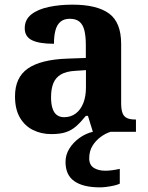

<svg xmlns="http://www.w3.org/2000/svg" viewBox="-20 -569 640 829"><path d="M201.5 10Q158.1 10 122.3 -7.8Q86.5 -25.6 65.6 -61.8Q44.8 -98 44.8 -153.1Q44.8 -234.6 100.3 -273.2Q155.9 -311.7 269 -315.8L350.6 -318.8V-374.2Q350.6 -410.7 344.8 -435.9Q339.1 -461.1 324.1 -474.5Q309 -487.9 281.5 -487.9Q256.1 -487.9 241 -475Q226 -462.2 219.5 -438.3Q213 -414.4 213 -380Q149.5 -380 118.1 -395.4Q86.8 -410.8 86.8 -446.9Q86.8 -484.1 114.8 -506.4Q142.9 -528.7 189.8 -538.8Q236.8 -548.9 292.9 -548.9Q398.2 -548.9 450.7 -510.8Q503.1 -472.6 503.1 -379.1V-123.9Q503.1 -96.4 508.9 -81.1Q514.6 -65.8 528 -59.4Q541.4 -53 563.4 -53H567V0H380.9L359.7 -68.6H350.6Q329 -41.8 309.3 -24.3Q289.6 -6.9 264.8 1.6Q240 10 201.5 10ZM256.9 -63Q285.8 -63 306.9 -78.9Q328 -94.7 339.6 -123.6Q351.1 -152.5 351.1 -191V-266.2L306.2 -263.2Q266.1 -261.2 243.2 -247.6Q220.2 -234.1 210.3 -209.6Q200.4 -185.1 200.4 -149.1Q200.4 -121 206.5 -101.6Q212.6 -82.3 225.2 -72.7Q237.9 -63 256.9 -63ZM412.1 240Q339.4 240 301.2 213.5Q262.9 187 262.9 130Q262.9 99 279.9 72Q296.9 45 323.9 26Q350.9 7 380.9 0H458.2Q437.2 6 415.7 21.5Q394.2 37 379.7 60Q365.2 83 365.2 115Q365.2 142.8 384.7 155.5Q404.2 168.1 434.2 168.1Q448.2 168.1 463.7 166.1Q479.2 164.1 497.2 160.1V224Q487.2 229 471.2 232.5Q455.2 236 439.2 238Q423.1 240 412.1 240Z"/></svg>

Font: Noto Serif Telugu
Style: Regular
Weight: 400
Designer: Jelle Bosma - Monotype Design Team
Foundry: Monotype Imaging Inc.
Version: Version 2.003